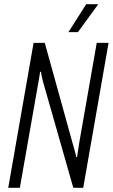

<svg xmlns="http://www.w3.org/2000/svg" viewBox="-20 -889 534 909"><path d="M19 0 139 -686H192L329 -192Q331 -187 333 -178Q335 -169 337.5 -160.5Q340 -152 340 -146H345Q347 -161 350.5 -182.5Q354 -204 356 -218L438 -686H494L374 0H327L184 -501Q182 -510 179 -522Q176 -534 174 -549H170Q168 -538 165.5 -521Q163 -504 160 -489L74 0ZM304 -737 388 -869H443V-866L349 -737Z"/></svg>

Font: Archivo ExtraCondensed ExtraLight
Style: Italic
Weight: 250
Width: 2
Italic angle: -10°
Designer: Hector Gatti
Foundry: Omnibus-Type
Version: Version 2.001